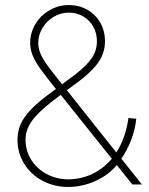

<svg xmlns="http://www.w3.org/2000/svg" viewBox="-20 -737 596 767"><path d="M49.8 -178.7Q49.8 -212.4 62.5 -241Q75.2 -269.5 102.3 -298.1Q129.4 -326.7 175.8 -361.3L203.6 -381.8L194.3 -392.6Q156.7 -440.4 139.2 -464.8Q121.6 -489.3 111.1 -514.2Q100.6 -539.1 100.6 -565.4Q100.6 -606 121.3 -640.6Q142.1 -675.3 177.7 -696Q213.4 -716.8 254.9 -716.8Q296.4 -716.8 329.3 -697.8Q362.3 -678.7 380.9 -645.8Q399.4 -612.8 399.4 -572.3Q399.4 -528.8 375.7 -492.2Q352.1 -455.6 298.8 -415L247.1 -376.5L444.8 -127.9Q481.9 -186 493.2 -265.6L524.4 -262.7Q519.5 -217.3 503.4 -176.5Q487.3 -135.7 464.8 -103L546.9 0H508.8L446.8 -77.6L439.5 -69.3Q404.8 -32.2 354.7 -11.2Q304.7 9.8 252.9 9.8Q195.8 9.8 149.4 -15.1Q103 -40 76.4 -83.3Q49.8 -126.5 49.8 -178.7ZM252.9 -20.5Q306.6 -21.5 350.6 -43Q394.5 -64.5 426.8 -103L222.7 -357.9L189.5 -333Q129.9 -286.6 106 -252Q82 -217.3 82 -178.7Q82 -135.3 104.5 -99.1Q127 -63 166 -42Q205.1 -21 252.9 -20.5ZM225.6 -403.3 228 -400.4 279.3 -438.5Q326.7 -475.1 346.9 -505.4Q367.2 -535.6 367.2 -572.3Q367.2 -604 352.8 -630.1Q338.4 -656.2 312.7 -671.4Q287.1 -686.5 254.9 -686.5Q222.7 -686.5 194.3 -669.7Q166 -652.8 149.4 -624.8Q132.8 -596.7 132.8 -565.4Q132.8 -543 142.6 -521Q152.3 -499 169.7 -475.3Q187 -451.7 225.6 -403.3Z"/></svg>

Font: Pretendard GOV Thin
Style: Regular
Weight: 100
Designer: Base glyphs from Inter by Rasmus Andersson; Hangeul glyphs from Noto Sans CJK(Source Han Sans) by Jang Soo-young and Kan
Foundry: Kil Hyung-jin
Version: Version 1.309